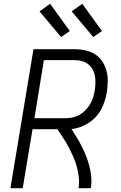

<svg xmlns="http://www.w3.org/2000/svg" viewBox="-20 -995 640 1015"><path d="M35 0 157 -735H375Q404 -735 431.5 -729Q459 -723 482 -708.5Q505 -694 520 -671.5Q535 -649 542.5 -622.5Q550 -596 549.5 -567Q549 -538 545 -509Q541 -486 534 -463Q527 -440 515.5 -418Q504 -396 487 -377.5Q470 -359 449 -345.5Q428 -332 404.5 -323.5Q381 -315 358 -313Q373 -290 387 -266.5Q401 -243 413.5 -218.5Q426 -194 436 -168Q446 -142 453 -114.5Q460 -87 462.5 -58Q465 -29 460 0H395Q400 -30 396.5 -59Q393 -88 385.5 -115.5Q378 -143 366.5 -168.5Q355 -194 342 -218.5Q329 -243 314 -266Q299 -289 283 -312H152L100 0ZM162 -370H325Q344 -370 363 -374Q382 -378 399.5 -387.5Q417 -397 431.5 -412Q446 -427 456.5 -444.5Q467 -462 472.5 -480.5Q478 -499 481 -518Q484 -537 484.5 -556.5Q485 -576 481.5 -594.5Q478 -613 469 -629Q460 -645 445.5 -656Q431 -667 413 -672Q395 -677 375 -677H212ZM473 -799 359 -935 415 -975 519 -831ZM303 -799 189 -935 245 -975 349 -831Z"/></svg>

Font: Iosevka Curly LtExObl
Style: Regular
Weight: 300
Width: 7
Italic angle: -9°
Monospace: yes
Designer: Belleve Invis
Foundry: Belleve Invis
Version: Version 11.1.0; ttfautohint (v1.8.3)